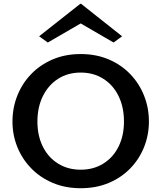

<svg xmlns="http://www.w3.org/2000/svg" viewBox="-20 -991 854 1016"><path d="M407 5Q326 5 259.5 -23Q193 -51 145 -100.5Q97 -150 71.5 -213.5Q46 -277 46 -348Q46 -420 71.5 -484.5Q97 -549 144.5 -598.5Q192 -648 258.5 -676.5Q325 -705 407 -705Q489 -705 555.5 -676.5Q622 -648 669.5 -598.5Q717 -549 742.5 -484.5Q768 -420 768 -348Q768 -277 742.5 -213Q717 -149 669.5 -100Q622 -51 555.5 -23Q489 5 407 5ZM407 -93Q475 -93 527 -125.5Q579 -158 607.5 -215.5Q636 -273 636 -348Q636 -424 607.5 -482.5Q579 -541 527 -574Q475 -607 407 -607Q339 -607 287.5 -574Q236 -541 207 -482.5Q178 -424 178 -348Q178 -273 206.5 -215.5Q235 -158 287 -125.5Q339 -93 407 -93ZM233 -766 187 -799 405 -971H409L626 -799L581 -766L407 -867Z"/></svg>

Font: Panamera
Style: Bold
Weight: 700
Designer: Bastien Sozeau
Foundry: NBR — Bastien Sozeau
Version: Version 3.002; ttfautohint (v1.8.4.7-5d5b);gftools[0.9.33]